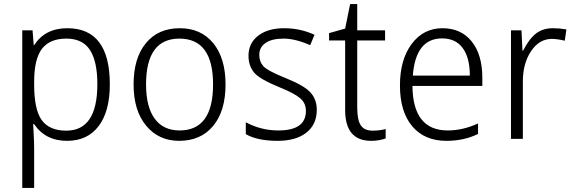

<svg xmlns="http://www.w3.org/2000/svg" viewBox="-20 -679 2811 939"><path d="M147 -71.8H142.1Q143.1 -49.8 144.5 -28.3Q147 18.1 147 46.9V240.2H88.9V-530.8H139.2L145 -458H147Q200.2 -541 309.1 -541Q517.1 -541 517.1 -266.1Q517.1 -134.3 462.4 -62.3Q407.7 9.8 308.1 9.8Q202.1 9.8 147 -71.8ZM147 -278.8V-266.1Q147 -142.6 184.3 -91.3Q221.7 -40 304.2 -40Q456.1 -40 456.1 -267.1Q456.1 -378.9 419.9 -434.6Q383.8 -490.2 304.2 -490.2Q224.1 -490.2 185.5 -440.7Q147 -391.1 147 -278.8Z M856 9.8Q756.3 9.8 694.8 -64.2Q633.3 -138.2 633.3 -266.1Q633.3 -394.5 693.4 -467.8Q753.4 -541 859.4 -541Q962.9 -541 1022.9 -467.8Q1083 -394.5 1083 -266.1Q1083 -136.2 1022.5 -63.2Q961.9 9.8 856 9.8ZM858.4 -41Q1022 -41 1022 -266.1Q1022 -490.2 857.4 -490.2Q694.3 -490.2 694.3 -266.1Q694.3 -156.2 736.6 -98.6Q778.8 -41 858.4 -41Z M1182.1 -22.9V-81.1Q1256.3 -41 1341.3 -41Q1476.1 -41 1476.1 -136.2Q1476.1 -174.8 1447.8 -198.7Q1419.4 -222.7 1352.1 -250Q1247.1 -292.5 1221.2 -325.9Q1195.3 -359.4 1195.3 -405.8Q1195.3 -468.3 1242.9 -504.6Q1290.5 -541 1369.1 -541Q1449.2 -541 1518.1 -508.8L1497.1 -458Q1423.8 -490.2 1367.2 -490.2Q1309.1 -490.2 1278.6 -468.8Q1248 -447.3 1248 -411.1Q1248 -377.4 1268.3 -355Q1288.6 -332.5 1379.9 -295.9Q1469.2 -259.8 1499.3 -225.8Q1529.3 -191.9 1529.3 -142.1Q1529.3 -70.3 1478.3 -30.3Q1427.2 9.8 1337.9 9.8Q1239.3 9.8 1182.1 -22.9Z M1866.2 -47.9V-2Q1834.5 9.8 1794.9 9.8Q1668 9.8 1668 -141.1V-481H1589.4V-517.1L1668 -539.1L1692.4 -659.2H1727.1V-530.8H1863.3V-481H1727.1V-152.8Q1727.1 -92.3 1744.4 -66.2Q1761.7 -40 1802.2 -40Q1836.4 -40 1866.2 -47.9Z M2338.9 -258.8H1997.1Q1999 -41 2169.9 -41Q2243.7 -41 2317.9 -75.2V-23.9Q2249.5 9.8 2163.1 9.8Q2056.2 9.8 1996.1 -61.5Q1936 -132.8 1936 -261.2Q1936 -387.2 1993.4 -464.1Q2050.8 -541 2144 -541Q2234.9 -541 2286.9 -476.3Q2338.9 -411.6 2338.9 -297.9ZM1999 -309.1H2277.8Q2277.8 -397 2242.9 -444.1Q2208 -491.2 2142.1 -491.2Q2012.7 -491.2 1999 -309.1Z M2750 -535.2 2742.2 -480Q2704.1 -488.8 2679.2 -488.8Q2617.7 -488.8 2577.4 -429Q2537.1 -369.1 2537.1 -280.8V0H2479V-530.8H2530.3L2535.2 -431.2H2538.1Q2568.8 -490.7 2602.3 -515.9Q2635.7 -541 2684.1 -541Q2716.8 -541 2750 -535.2Z"/></svg>

Font: Droid Sans TV
Style: Regular
Weight: 300
Version: Version 1.00